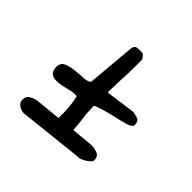

<svg xmlns="http://www.w3.org/2000/svg" viewBox="-122 -600 672 672"><g transform="rotate(45 213.5 -264.5)"><path d="M41 -73.2Q41 -89.8 52.7 -97.2Q64.5 -104.5 78.1 -107.4L175.8 -117.2Q176.8 -141.6 174.8 -167Q172.9 -192.4 167 -216.8H163.1Q148.4 -216.8 139.2 -214.8Q129.9 -212.9 121.1 -210.4Q112.3 -208 102.1 -206.1Q91.8 -204.1 77.1 -204.1Q43.9 -204.1 43.9 -238.3Q43.9 -258.8 59.6 -265.6Q75.2 -272.5 96.2 -274.9Q117.2 -277.3 137.7 -278.3Q158.2 -279.3 167 -287.1L182.6 -463.9Q184.6 -480.5 190.4 -483.4Q196.3 -486.3 210 -486.3Q211.9 -486.3 217.3 -485.8Q222.7 -485.4 224.6 -485.4Q232.4 -479.5 238.3 -468.8V-433.6Q238.3 -400.4 236.3 -368.2Q234.4 -335.9 234.4 -302.7H238.3L345.7 -317.4Q353.5 -315.4 359.9 -314.5Q366.2 -313.5 371.1 -311Q376 -308.6 378.9 -303.2Q381.8 -297.9 381.8 -287.1V-284.2Q373 -275.4 362.3 -272Q351.6 -268.6 335.4 -264.6Q319.3 -260.7 295.9 -255.4Q272.5 -250 238.3 -238.3Q233.4 -236.3 233.4 -232.9Q233.4 -229.5 233.4 -225.6Q233.4 -200.2 237.3 -174.8Q241.2 -149.4 242.2 -124L323.2 -131.8Q339.8 -131.8 354.5 -126Q369.1 -120.1 369.1 -100.6Q369.1 -95.7 362.8 -89.8Q356.4 -84 348.6 -79.1Q340.8 -74.2 332 -70.8Q323.2 -67.4 319.3 -69.3L78.1 -43Q65.4 -43 53.2 -51.3Q41 -59.6 41 -73.2Z"/></g></svg>

Font: Covered By Your Grace
Style: Regular
Weight: 400
Designer: Kimberly Geswein
Foundry: Kimberly Geswein
Version: Version 1.0